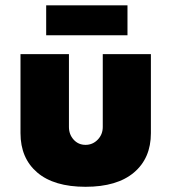

<svg xmlns="http://www.w3.org/2000/svg" viewBox="-20 -708 660 738"><path d="M157.5 -572.5V-687.5H470V-572.5ZM58.8 -196.2V-500H245V-220Q245 -191.2 263.1 -171.2Q281.2 -151.2 308.8 -151.2Q336.2 -151.2 355.6 -171.2Q375 -191.2 375 -220V-500H560V-196.2Q560 -100 495 -45Q430 10 308.8 10Q187.5 10 123.1 -45Q58.8 -100 58.8 -196.2Z"/></svg>

Font: Now Alt Black
Style: Regular
Weight: 900
Designer: Alfredo Marco Pradil
Foundry: Alfredo Marco Pradil
Version: Version 1.002;PS 001.002;hotconv 1.0.88;makeotf.lib2.5.64775